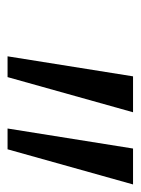

<svg xmlns="http://www.w3.org/2000/svg" viewBox="48 -746 372 508"><g transform="rotate(90 234.0 -492.0)"><path d="M129 -326 182 -658H277L184 -326ZM320 -326 373 -658H468L375 -326Z"/></g></svg>

Font: Ysabeau Infant SemiBold
Style: Italic
Weight: 600
Italic angle: -12°
Designer: Christian Thalmann (Catharsis Fonts)
Version: Version 2.002; featfreeze: ss01,ss02,lnum